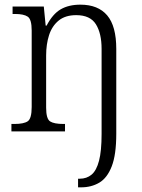

<svg xmlns="http://www.w3.org/2000/svg" viewBox="-20 -564 611 824"><path d="M315 240V203H322Q352 203 373 185.5Q394 168 405 126Q416 84 416 11V-354Q416 -421 391.5 -460Q367 -499 307 -499Q260 -499 231.5 -475.5Q203 -452 190.5 -413Q178 -374 178 -326V-102Q178 -54 195 -43Q212 -32 252 -32H259V0H29V-32H42Q82 -32 99 -43.5Q116 -55 116 -105V-433Q116 -481 99 -492.5Q82 -504 45 -504H34V-536H168L176 -454H180Q206 -504 240.5 -524Q275 -544 325 -544Q401 -544 440 -498Q479 -452 479 -354V10Q479 100 459.5 150Q440 200 406 220Q372 240 328 240Z"/></svg>

Font: Noto Serif Armenian SemiCondensed Light
Style: Regular
Weight: 300
Width: 4
Designer: Monotype Design Team
Foundry: Monotype Imaging Inc.
Version: Version 2.008; ttfautohint (v1.8.4.7-5d5b)